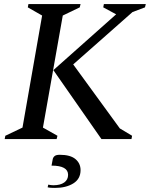

<svg xmlns="http://www.w3.org/2000/svg" viewBox="-20 -680 746 939"><path d="M3 0 6 -16 90 -56 186 -604 116 -644 119 -660H374L370 -644L287 -604L190 -56L261 -16L257 0ZM476 0 241 -337 548 -610 485 -644 488 -660H693L689 -644L628 -621L338 -365L566 -52L626 -16L623 0ZM249 239Q241 239 230.5 238.5Q220 238 213 236L216 223Q230 226 241 226Q275 226 294 212.5Q313 199 313 175Q313 130 232 130L238 98Q240 89 247.5 83Q255 77 272 77Q324 77 349 98Q374 119 374 152Q374 195 338.5 217Q303 239 249 239Z"/></svg>

Font: Spectral SC Medium
Style: Italic
Weight: 500
Italic angle: -10°
Designer: Jean-Baptiste Levee
Foundry: Production Type
Version: Version 2.001